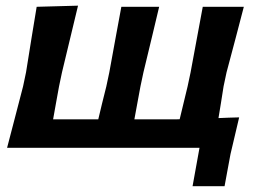

<svg xmlns="http://www.w3.org/2000/svg" viewBox="-20 -522 907 678"><path d="M660 135.5 684.5 0H5Q19 -53.5 32.2 -104.2Q45.5 -155 61.5 -217L72 -267Q83.5 -339.5 92 -391.8Q100.5 -444 109.5 -498L255.5 -502Q242.5 -447.5 229.5 -393.8Q216.5 -340 199 -267L188.5 -217Q182.5 -183 177.2 -154.8Q172 -126.5 167.5 -100.5H327Q333 -126.5 340 -154.8Q347 -183 355.5 -217L366 -266.5Q379 -339.5 388.8 -391.5Q398.5 -443.5 408.5 -498H542Q529 -443.5 516.5 -391Q504 -338.5 486.5 -266.5L476 -217Q469.5 -183 464.5 -154.8Q459.5 -126.5 454.5 -100.5H600Q607 -101 614.5 -101Q620.5 -127 627.5 -155Q634.5 -183 642.5 -217L653 -266.5Q666.5 -339.5 676.2 -391.5Q686 -443.5 696 -498H841Q827 -444 813.2 -391.5Q799.5 -339 780 -266.5L769.5 -217Q764.5 -184 760 -156.8Q755.5 -129.5 751.5 -105Q770 -106 788.2 -106.5Q806.5 -107 824.5 -107.5Q808 -37 794 22Q788.5 50 783.5 78.5Q778.5 107 773 135.5Z"/></svg>

Font: Commissioner Loud SemiBold
Style: Italic
Weight: 600
Italic angle: -12°
Designer: Kostas Bartsokas
Foundry: Kostas Bartsokas
Version: Version 1.000; ttfautohint (v1.8.3)